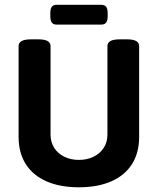

<svg xmlns="http://www.w3.org/2000/svg" viewBox="-20 -774 658 801"><path d="M57.6 0ZM57.6 -203.1V-581.5Q57.6 -595.7 70.3 -602.8Q83 -609.9 109.9 -609.9H139.2Q166 -609.9 178.5 -602.8Q190.9 -595.7 190.9 -581.5V-211.9Q190.9 -181.6 205.8 -157.7Q220.7 -133.8 247.6 -120.4Q274.4 -106.9 309.1 -106.9Q343.8 -106.9 370.8 -120.4Q397.9 -133.8 413.1 -157.7Q428.2 -181.6 428.2 -211.9V-581.5Q428.2 -595.7 440.7 -602.8Q453.1 -609.9 480 -609.9H508.8Q535.6 -609.9 548.1 -602.8Q560.5 -595.7 560.5 -581.5V-203.1Q560.5 -136.7 530.8 -89.6Q501 -42.5 444.6 -17.6Q388.2 7.3 309.1 7.3Q230 7.3 173.6 -17.6Q117.2 -42.5 87.4 -89.6Q57.6 -136.7 57.6 -203.1ZM189.9 -706.5V-719.2Q189.9 -737.3 196 -745.6Q202.1 -753.9 216.3 -753.9H402.8Q416.5 -753.9 422.9 -745.6Q429.2 -737.3 429.2 -719.2V-706.5Q429.2 -688.5 422.9 -679.9Q416.5 -671.4 402.8 -671.4H216.3Q202.6 -671.4 196.3 -679.7Q189.9 -688 189.9 -706.5Z"/></svg>

Font: Jaldi
Style: Bold
Weight: 400
Designer: Pablo Cosgaya and Nicolas Silva
Foundry: Omnibus-Type
Version: Version 1.007